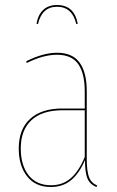

<svg xmlns="http://www.w3.org/2000/svg" viewBox="-20 -739 469 768"><path d="M369 3 366 9Q340 -1 330 -24.5Q320 -48 320 -99Q297 -45 264 -18Q231 9 183 9Q122 9 88.5 -33.5Q55 -76 55 -145Q55 -222 100.5 -263.5Q146 -305 229 -305H319V-374Q319 -445 293 -482.5Q267 -520 208 -520Q153 -520 87 -487L85 -494Q153 -528 208 -528Q270 -528 298.5 -488.5Q327 -449 327 -374V-106Q327 -54 336 -30.5Q345 -7 369 3ZM319 -111V-298H230Q149 -298 106 -258.5Q63 -219 63 -145Q63 -78 94.5 -38Q126 2 184 2Q231 2 263.5 -26.5Q296 -55 319 -111ZM291 -644 285 -643Q269 -712 208 -712Q148 -712 132 -643L126 -644Q132 -680 153 -699.5Q174 -719 208 -719Q277 -719 291 -644Z"/></svg>

Font: Fira Sans Compressed Eight
Style: Regular
Weight: 100
Width: 1
Designer: bBox Type GmbH & Carrois Corporate GbR & Edenspiekermann AG
Foundry: bBox Type GmbH & Carrois Corporate GbR & Edenspiekermann AG
Version: Version 4.301